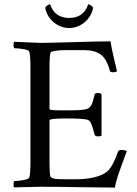

<svg xmlns="http://www.w3.org/2000/svg" viewBox="-20 -853 627 877"><path d="M187 -815.9Q187 -821.3 194.3 -827.1Q201.7 -833 209 -833Q230 -771 295.9 -771Q361.8 -771 382.8 -833Q390.1 -833 397.5 -827.1Q404.8 -821.3 404.8 -815.9Q404.8 -812 403.8 -810.1Q393.6 -772 363 -748.5Q332.5 -725.1 295.9 -725.1Q259.3 -725.1 228.8 -748.5Q198.2 -772 188 -810.1Q187 -812 187 -815.9ZM44.9 2.9Q41.5 -1 41.7 -11.5Q42 -22 44.9 -25.9Q60.5 -25.9 86.2 -30.3Q111.8 -34.7 113.8 -42Q119.1 -59.6 119.1 -116.2V-543Q119.1 -599.6 113.8 -617.2Q111.8 -624.5 86.2 -628.7Q60.5 -632.8 44.9 -632.8Q42 -636.7 41.7 -647.5Q41.5 -658.2 44.9 -662.1Q147.5 -657.2 163.1 -657.2Q208.5 -657.2 318.6 -660.6Q428.7 -664.1 484.9 -664.1Q488.8 -635.3 500 -588.6Q511.2 -542 514.2 -527.8Q509.3 -522.9 496.1 -522.9Q483.4 -522.9 481.9 -529.8Q466.8 -585.4 439 -604.7Q411.1 -624 366.2 -624H279.8Q270 -624 256.8 -623.3Q243.7 -622.6 228 -619.9Q212.4 -617.2 210.9 -612.8Q206.1 -596.7 206.1 -542V-355Q206.1 -349.1 249 -349.1H301.8Q326.7 -349.1 340.8 -349.9Q355 -350.6 367.2 -352.8Q379.4 -355 385 -358.9Q390.6 -362.8 395.5 -370.1Q400.4 -377.4 403.3 -387.5Q406.2 -397.5 410.2 -412.6Q411.1 -418 412.1 -420.9Q413.6 -428.2 426.8 -428.2Q438.5 -428.2 443.8 -422.9V-233.9Q439.9 -230 428.2 -230Q415 -230 412.1 -237.8Q401.9 -277.3 396.7 -288.3Q391.6 -299.3 383.8 -304.2Q371.1 -312 277.8 -312Q206.1 -312 206.1 -303.2V-112.8Q206.1 -48.8 211.9 -43.9Q221.2 -37.1 234.4 -35.6Q247.6 -34.2 283.2 -34.2H331.1Q367.2 -34.2 401.9 -41.3Q436.5 -48.3 457 -61Q468.8 -67.9 477.8 -77.9Q486.8 -87.9 494.9 -103.5Q502.9 -119.1 507.6 -130.1Q512.2 -141.1 520 -162.1Q521.5 -168 534.2 -168Q553.2 -168 559.1 -162.1Q555.7 -152.8 539.8 -109.9Q523.9 -66.9 515.9 -41.5Q507.8 -16.1 504.9 3.9Q453.6 3.9 343.5 2Q233.4 0 164.1 0Q139.6 0 101.6 1.5Q63.5 2.9 44.9 2.9Z"/></svg>

Font: Crimson
Style: Roman
Weight: 400
Version: Version 0.8